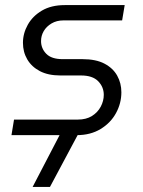

<svg xmlns="http://www.w3.org/2000/svg" viewBox="-20 -530 562 753"><path d="M25 0 35 -61H285Q318 -61 340.5 -75Q363 -89 375 -111.5Q387 -134 387 -158Q387 -189 365 -211.5Q343 -234 298 -234H217Q169 -234 136.5 -251Q104 -268 87 -297Q70 -326 70 -362Q70 -399 89 -433Q108 -467 144.5 -488.5Q181 -510 234 -510H469L459 -450H229Q202 -450 182 -438Q162 -426 151.5 -408Q141 -390 141 -369Q141 -340 161.5 -319Q182 -298 226 -298H304Q356 -298 389.5 -280.5Q423 -263 439.5 -233.5Q456 -204 456 -168Q456 -125 435 -86.5Q414 -48 374.5 -24Q335 0 281 0ZM108 203 223 -18H294L176 203Z"/></svg>

Font: MuseoModerno Light
Style: Italic
Weight: 300
Italic angle: -9°
Designer: Pablo Cosgaya, Héctor Gatti, Marcela Romero, and the Authors of The MuseoModerno Project.
Foundry: Omnibus-Type Team
Version: Version 1.003